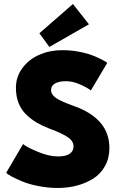

<svg xmlns="http://www.w3.org/2000/svg" viewBox="-20 -921 610 953"><path d="M225 -688 175.5 -756 342 -901 421.5 -800.5ZM289 -672Q332.5 -672 373.8 -664Q415 -656 443.5 -644.2Q472 -632.5 488.5 -623.8Q505 -615 512.5 -609L431 -472Q413.5 -486 377.2 -502Q341 -518 308 -518Q273.5 -518 253.5 -507Q233.5 -496 233.5 -474Q233.5 -451.5 258.2 -434.5Q283 -417.5 345 -395.5Q523 -333 523 -186.5Q523 -136 501.2 -96.8Q479.5 -57.5 442.8 -34.5Q406 -11.5 361.5 0.2Q317 12 267.5 12Q218 12 170.2 2.5Q122.5 -7 90.2 -20.5Q58 -34 37.8 -45Q17.5 -56 10.5 -63L94.5 -206Q111.5 -191 167.2 -167.8Q223 -144.5 267.5 -144.5Q306 -144.5 325.5 -157.5Q345 -170.5 345 -194.5Q345 -220 318.2 -239Q291.5 -258 224.5 -283Q189.5 -296.5 162.2 -312.5Q135 -328.5 110.2 -352.2Q85.5 -376 72.2 -409.5Q59 -443 59 -484.5Q59 -540.5 91.8 -584Q124.5 -627.5 176.5 -649.8Q228.5 -672 289 -672Z"/></svg>

Font: League Spartan ExtraBold
Style: Regular
Weight: 800
Foundry: The League of Moveable Type
Version: Version 2.002